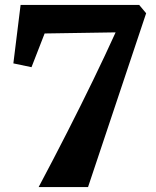

<svg xmlns="http://www.w3.org/2000/svg" viewBox="-20 -763 636 783"><path d="M339 0H137.5Q199.5 -116.5 255.2 -226Q311 -335.5 360.2 -437Q409.5 -538.5 451.5 -631L162 -626.5L108.5 -489L34.5 -504.5L64 -743H547.5L576 -709Z"/></svg>

Font: Merriweather 60pt Black
Style: Regular
Weight: 900
Version: Version 2.100